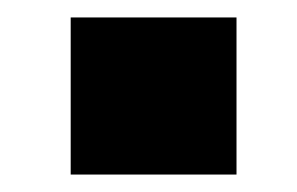

<svg xmlns="http://www.w3.org/2000/svg" viewBox="-20 -400 340 220"><path d="M61 -200H251V-380H61Z"/></svg>

Font: Kumar One
Style: Regular
Weight: 400
Designer: Parimal Parmar
Foundry: Indian Type Foundry
Version: Version 1.001;PS 1.001;hotconv 1.0.88;makeotf.lib2.5.647800